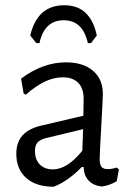

<svg xmlns="http://www.w3.org/2000/svg" viewBox="-20 -703 502 730"><path d="M371 -346Q371 -329 365 -223Q359 -117 359 -99Q359 -77 366 -68.5Q373 -60 390 -60Q405 -60 424 -66L432 -59L424 -14Q395 3 367 6Q336 3 317.5 -16Q299 -35 298 -68H291Q237 -13 184 7Q117 7 79.5 -26.5Q42 -60 42 -118Q42 -162 65.5 -188Q89 -214 135 -225L297 -263L298 -328Q298 -367 277.5 -388Q257 -409 219 -409Q185 -409 151 -393Q117 -377 78 -343L70 -347L60 -404Q143 -466 231 -466Q296 -466 333.5 -434Q371 -402 371 -346ZM151 -177Q131 -171 122 -160.5Q113 -150 113 -129Q113 -96 131.5 -77.5Q150 -59 181 -59Q236 -59 293 -130L296 -212ZM95 -568Q122 -683 224 -683Q276 -683 306.5 -653Q337 -623 348 -568L326 -539H314Q295 -626 222 -626Q149 -626 130 -539H118Z"/></svg>

Font: Alegreya Sans
Style: Regular
Weight: 400
Designer: Juan Pablo del Peral
Foundry: Huerta Tipografica
Version: Version 2.008; ttfautohint (v1.6)